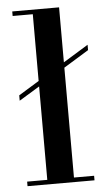

<svg xmlns="http://www.w3.org/2000/svg" viewBox="-54 -785 455 821"><g transform="rotate(-5 174.0 -375.0)"><path d="M30.5 -19.5H117V-420.5L29 -367V-390L117 -444V-730.5H30.5V-750H231.5V-514L339 -580V-557L231.5 -491V-19.5H318V0H30.5Z"/></g></svg>

Font: Bodoni* 11pt Medium
Style: Regular
Weight: 500
Version: Version 2.3